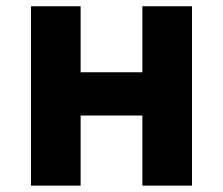

<svg xmlns="http://www.w3.org/2000/svg" viewBox="-20 -582 699 602"><path d="M232.8 -562.4V-355.4H426.4V-562.4H582V0H426.4V-219.8H232.8V0H77.2V-562.4Z"/></svg>

Font: 寒蝉端黑体 Light
Style: Regular
Weight: 300
Designer: ChillDuanSans {Warren2060}; 
Source Han Sans {Ryoko NISHIZUKA 西塚涼子 (kana, bopomofo & ideographs); Paul D. Hunt (Latin, G
Foundry: ChillType&Adobe
Version: Version 1.300;Glyphs 3.3 (3306)